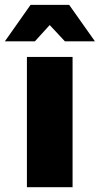

<svg xmlns="http://www.w3.org/2000/svg" viewBox="-51 -779 415 799"><path d="M61 0V-542H251V0ZM-30.8 -606.9 76.2 -758.8H236.8L344.2 -606.9H219.2L155.8 -674.8L94.2 -606.9Z"/></svg>

Font: Montserrat ExtraBold
Style: Regular
Weight: 800
Designer: Julieta Ulanovsky
Foundry: Julieta Ulanovsky
Version: Version 9.000